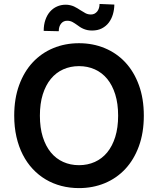

<svg xmlns="http://www.w3.org/2000/svg" viewBox="-20 -960 815 990"><path d="M721.6 -363.6Q721.6 -275.6 696.2 -206.1Q670.8 -136.7 626.1 -88.8Q581.3 -40.8 520.1 -15.4Q458.8 9.9 387.4 9.9Q339.8 9.9 296.3 -1.4Q252.8 -12.8 215.7 -34.8Q178.6 -56.8 148.6 -89Q118.6 -121.1 97.5 -162.5Q76.3 -203.8 64.8 -254.4Q53.3 -305 53.3 -363.6Q53.3 -451.7 78.7 -521.1Q104 -590.6 148.8 -638.5Q193.5 -686.4 254.6 -711.8Q315.7 -737.2 387.4 -737.2Q458.8 -737.2 520.1 -711.8Q581.3 -686.4 626.1 -638.5Q670.8 -590.6 696.2 -521.1Q721.6 -451.7 721.6 -363.6ZM589.1 -363.6Q589.1 -425.8 574.2 -473.4Q559.3 -521 532.7 -553.3Q506 -585.6 468.9 -602.3Q431.8 -619 387.4 -619Q343 -619 305.9 -602.3Q268.8 -585.6 242.2 -553.3Q215.6 -521 200.6 -473.4Q185.7 -425.8 185.7 -363.6Q185.7 -301.5 200.6 -253.9Q215.6 -206.3 242.2 -174Q268.8 -141.7 305.9 -125Q343 -108.3 387.4 -108.3Q431.8 -108.3 468.9 -125Q506 -141.7 532.7 -174Q559.3 -206.3 574.2 -253.9Q589.1 -301.5 589.1 -363.6ZM205.3 -800.8Q205.3 -832.4 214 -857.4Q222.7 -882.5 237.9 -899.9Q253.2 -917.3 274 -926.5Q294.7 -935.7 318.5 -935.7Q331 -935.7 341.6 -933.2Q352.3 -930.8 361.5 -926.7Q370.7 -922.6 378.9 -917.4Q387.1 -912.3 394.9 -907.3Q408 -898.8 420.6 -892Q433.2 -885.3 448.9 -885.3Q459.2 -885.3 467.2 -889.4Q475.1 -893.5 481 -900.6Q486.9 -907.7 490.1 -917.8Q493.3 -927.9 493.3 -939.6L569.6 -936.4Q569.2 -910.2 562.1 -886Q555 -861.9 540.8 -843.2Q526.6 -824.6 505.1 -813.6Q483.7 -802.6 454.9 -802.6Q441.1 -802.6 430 -805Q419 -807.5 409.6 -811.6Q400.2 -815.7 392.4 -820.8Q384.6 -826 377.5 -831.3Q365.8 -839.8 353.9 -846.4Q342 -853 326 -853Q306.8 -853 294.9 -838.2Q283 -823.5 283 -799Z"/></svg>

Font: Interop SemBd
Style: Regular
Weight: 600
Designer: Rasmus Andersson, Google, Jang Haemin
Foundry: jhaemin
Version: Version 1.008